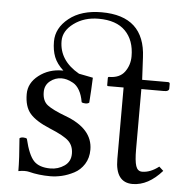

<svg xmlns="http://www.w3.org/2000/svg" viewBox="-51 -748 783 810"><g transform="rotate(5 340.0 -343.0)"><path d="M157.2 -558.1Q157.2 -615.2 209.2 -656.7Q261.2 -698.2 347.2 -698.2Q529.3 -698.2 537.1 -523.9L542 -429.2H650.9Q658.7 -429.2 659.2 -422.9V-402.8Q659.2 -389.6 636.2 -390.1H542V-134.8Q542 -85.9 549.1 -64.5Q556.2 -43 575.2 -43Q610.4 -43 646 -70.8L664.1 -54.2Q606 11.7 540 12.2Q466.8 12.2 466.8 -86.9V-390.1H401.9Q397 -390.1 397 -394V-424.8Q397 -428.7 400.9 -429.2Q446.8 -429.2 467.8 -458Q488.8 -486.8 488.8 -523.9Q488.8 -591.8 450.4 -630.9Q412.1 -669.9 336.9 -669.9Q275.9 -669.9 232.4 -637.9Q189 -606 189 -563Q189 -480 274.4 -431.6Q285.6 -429.7 305.7 -425.5Q325.7 -421.4 334 -419.9Q332 -366.7 328.1 -314Q323.2 -309.1 312 -309.1Q300.8 -309.1 295.9 -313Q291 -342.8 279.5 -362.8Q268.1 -382.8 252.4 -391.4Q236.8 -399.9 225.3 -402.8Q213.9 -405.8 203.1 -405.8Q176.3 -405.8 154.5 -388.4Q132.8 -371.1 132.8 -341.8Q132.8 -304.2 155.5 -286.9Q178.2 -269.5 232.9 -249Q350.1 -205.6 350.1 -116.2Q350.1 -81.1 333.5 -54.9Q316.9 -28.8 291 -15.4Q265.1 -2 240 3.9Q214.8 9.8 190.9 9.8Q142.1 9.8 100.1 -1Q93.3 -2.9 80.1 -2.9Q70.3 -2.9 55.2 0Q55.2 -51.8 47.9 -138.2Q52.7 -143.1 63.5 -143.1Q74.2 -143.1 79.1 -139.2Q95.2 -71.3 118.2 -47.1Q141.1 -22.9 189 -22.9Q221.2 -22.9 247.6 -41Q273.9 -59.1 273.9 -92.8Q273.9 -126 253.4 -146Q232.9 -166 171.9 -190.9Q111.8 -215.8 86.9 -244.9Q62 -273.9 62 -327.1Q62 -374 104 -406.5Q146 -439 203.1 -439H207.5Q179.2 -464.8 168.2 -492.9Q157.2 -521 157.2 -558.1Z"/></g></svg>

Font: Linux Libertine
Style: Regular
Weight: 400
Designer: Philipp H. Poll
Foundry: Philipp H. Poll
Version: Version 5.3.0 ; ttfautohint (v0.9)